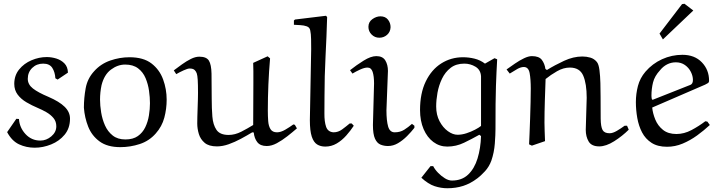

<svg xmlns="http://www.w3.org/2000/svg" viewBox="-20 -770 3802 1023"><path d="M342 -383 287 -346 275 -353Q273 -386 258.5 -408.5Q244 -431 210 -431Q175 -431 151.5 -408Q128 -385 128 -350Q128 -320 155.5 -298.5Q183 -277 238 -254Q296 -229 324.5 -201Q353 -173 353 -138Q353 -87 324.5 -52.5Q296 -18 252.5 -0.5Q209 17 165 17Q120 17 81.5 -1Q43 -19 18 -66L67 -137L81 -136Q84 -90 116 -55.5Q148 -21 195 -21Q227 -21 253.5 -43.5Q280 -66 280 -97Q280 -123 265 -141Q250 -159 227.5 -172Q205 -185 181 -195Q150 -208 121 -225Q92 -242 74 -266Q56 -290 56 -323Q56 -368 82 -400Q108 -432 148 -449Q188 -466 229 -466Q255 -466 280.5 -458Q306 -450 323.5 -432Q341 -414 342 -383Z M810 -59Q775 -19 724.5 -2.5Q674 14 621 14Q552 14 510.5 -16.5Q469 -47 450 -95Q431 -143 427 -196Q427 -248 436.5 -300Q446 -352 482 -391Q517 -430 567.5 -447.5Q618 -465 670 -465Q744 -465 787 -432Q830 -399 849 -347Q868 -295 868 -239Q868 -190 855.5 -143Q843 -96 810 -59ZM647 -426Q607 -426 571 -399Q535 -372 521 -316Q517 -297 515 -278Q513 -259 513 -239Q513 -208 519 -171Q525 -134 539.5 -101.5Q554 -69 580.5 -48Q607 -27 648 -27Q689 -27 714.5 -45Q740 -63 754 -92Q768 -121 773.5 -155Q779 -189 779 -220Q779 -251 774 -286.5Q769 -322 755.5 -354Q742 -386 715.5 -406Q689 -426 647 -426Z M1543 -107 1551 -105 1562 -86Q1539 -66 1511 -44Q1483 -22 1455 -7Q1427 8 1401 8Q1367 8 1351 -12.5Q1335 -33 1332 -64L1324 -65Q1296 -48 1263.5 -30.5Q1231 -13 1198.5 -1.5Q1166 10 1136 10Q1093 10 1070.5 -9Q1048 -28 1039.5 -56Q1031 -84 1031 -112Q1031 -124 1031.5 -147Q1032 -170 1033 -195Q1034 -220 1034.5 -242Q1035 -264 1035 -275Q1035 -321 1033.5 -344.5Q1032 -368 1028.5 -378.5Q1025 -389 1018 -396Q1010 -405 990 -405Q980 -405 958 -395Q936 -385 919 -375L906 -395Q926 -410 949.5 -427Q973 -444 997 -456Q1021 -468 1042 -468Q1080 -468 1093 -447Q1106 -426 1107 -377.5Q1108 -329 1108 -244Q1108 -193 1111.5 -149Q1115 -105 1133.5 -78Q1152 -51 1198 -51Q1232 -51 1266 -68.5Q1300 -86 1329 -104Q1329 -153 1329.5 -214.5Q1330 -276 1330 -329Q1330 -364 1330 -391.5Q1330 -419 1329 -435L1406 -470L1419 -459Q1407 -320 1407 -181Q1407 -151 1409 -124.5Q1411 -98 1421.5 -81.5Q1432 -65 1456 -65Q1476 -65 1500 -79Q1524 -93 1543 -107Z M1843 -112H1854L1865 -100Q1848 -74 1825 -48Q1802 -22 1774 -5.5Q1746 11 1713 11Q1688 11 1669.5 -0.5Q1651 -12 1641 -42.5Q1631 -73 1631 -130L1638 -508Q1638 -533 1637.5 -561.5Q1637 -590 1633 -608Q1630 -624 1615 -629.5Q1600 -635 1581 -636Q1562 -637 1546 -638V-661L1552 -666L1717 -686L1723 -679Q1720 -574 1714.5 -469Q1709 -364 1709 -259Q1709 -210 1708.5 -166Q1708 -122 1717.5 -94.5Q1727 -67 1757 -65Q1782 -65 1803 -80.5Q1824 -96 1843 -112Z M2061 -625Q2060 -600 2042.5 -584.5Q2025 -569 2001 -569Q1977 -569 1960 -586Q1943 -603 1943 -627Q1943 -653 1964 -668Q1985 -683 2007 -683Q2033 -683 2047 -665.5Q2061 -648 2061 -625ZM2047 -392 2039 -182Q2039 -127 2048 -96Q2057 -65 2083 -65Q2112 -65 2133.5 -78.5Q2155 -92 2175 -110L2188 -100V-89Q2171 -67 2148.5 -44.5Q2126 -22 2100.5 -7Q2075 8 2047 8Q2026 8 2007.5 0.5Q1989 -7 1978 -31Q1967 -55 1967 -104L1973 -325Q1973 -364 1965.5 -387Q1958 -410 1938 -410Q1922 -410 1899 -399.5Q1876 -389 1858 -378L1845 -396Q1879 -423 1917.5 -447Q1956 -471 1985 -471Q2019 -471 2033 -448Q2047 -425 2047 -392Z M2543 -45 2534 -52Q2495 -30 2452.5 -9.5Q2410 11 2363 11Q2322 11 2289 -13.5Q2256 -38 2237 -82Q2218 -126 2218 -184Q2218 -273 2248.5 -336Q2279 -399 2331 -432Q2383 -465 2447 -465Q2478 -465 2508.5 -457.5Q2539 -450 2564 -431L2615 -460L2629 -454Q2627 -420 2625.5 -386.5Q2624 -353 2622.5 -312Q2621 -271 2620.5 -215.5Q2620 -160 2620 -82Q2620 -53 2616.5 -5.5Q2613 42 2598 86Q2586 119 2563 143.5Q2540 168 2525 179Q2487 208 2448 220.5Q2409 233 2363 233Q2330 233 2296 222Q2262 211 2225 177L2274 115H2288Q2297 133 2314 150.5Q2331 168 2350.5 180Q2370 192 2388 192Q2441 192 2474.5 160Q2508 128 2524.5 74Q2541 20 2543 -45ZM2543 -99V-363Q2541 -398 2513.5 -414.5Q2486 -431 2454 -431Q2410 -431 2381 -408.5Q2352 -386 2335 -350.5Q2318 -315 2311 -276Q2304 -237 2304 -203Q2304 -158 2322 -124Q2340 -90 2366.5 -71Q2393 -52 2418 -52Q2441 -52 2465.5 -60Q2490 -68 2511 -79Q2532 -90 2543 -99Z M2884 -18 2814 6 2799 -1Q2800 -20 2801.5 -57Q2803 -94 2804.5 -138.5Q2806 -183 2807 -225.5Q2808 -268 2808 -298Q2808 -348 2802 -380.5Q2796 -413 2771 -413Q2755 -413 2736.5 -402.5Q2718 -392 2696 -378L2679 -400Q2700 -415 2724 -431.5Q2748 -448 2772 -459.5Q2796 -471 2814 -471Q2852 -471 2867 -451Q2882 -431 2886 -403L2894 -397Q2936 -423 2985.5 -446Q3035 -469 3083 -469Q3105 -469 3125.5 -463Q3146 -457 3160 -440Q3170 -428 3174 -396.5Q3178 -365 3179 -326.5Q3180 -288 3180 -256Q3180 -181 3180.5 -138Q3181 -95 3190.5 -77.5Q3200 -60 3228 -60Q3245 -60 3267 -73Q3289 -86 3308 -100H3321L3330 -79Q3296 -45 3252.5 -17.5Q3209 10 3173 10Q3132 10 3116.5 -16Q3101 -42 3101 -78L3106 -249Q3106 -324 3087.5 -367Q3069 -410 3016 -410Q2982 -410 2948 -390.5Q2914 -371 2887 -349Q2885 -295 2883 -233Q2881 -171 2881 -116Q2881 -95 2882 -71.5Q2883 -48 2884 -18Z M3758 -340Q3758 -331 3751.5 -327Q3745 -323 3737 -319L3455 -197Q3458 -166 3471.5 -133Q3485 -100 3512.5 -78Q3540 -56 3584 -56Q3625 -56 3664.5 -77Q3704 -98 3738 -124L3749 -122L3762 -104Q3731 -75 3694.5 -48.5Q3658 -22 3617.5 -5Q3577 12 3534 12Q3484 12 3451.5 -9Q3419 -30 3401 -64.5Q3383 -99 3375.5 -141.5Q3368 -184 3368 -226Q3368 -270 3379 -312Q3390 -354 3419 -388Q3456 -431 3507.5 -454.5Q3559 -478 3616 -478Q3681 -478 3719.5 -438Q3758 -398 3758 -340ZM3581 -438Q3556 -438 3534.5 -427Q3513 -416 3497 -396Q3468 -365 3459.5 -331Q3451 -297 3451 -260Q3451 -256 3451.5 -251.5Q3452 -247 3453 -242L3457 -238L3659 -318Q3664 -320 3668 -326Q3672 -332 3672 -344Q3672 -365 3661 -387Q3650 -409 3629.5 -423.5Q3609 -438 3581 -438ZM3674 -714 3512 -560 3494 -591 3614 -748 3627 -750Z"/></svg>

Font: Aref Ruqaa Ink
Style: Regular
Weight: 400
Designer: Abdullah Aref
Version: Version 1.005